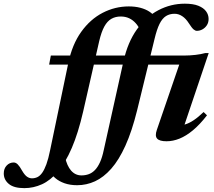

<svg xmlns="http://www.w3.org/2000/svg" viewBox="-212 -736 1136 1018"><path d="M150 -401Q170.5 -500 218.5 -567Q266.5 -634 332.2 -668Q398 -702 471 -702Q504.5 -702 532 -694.8Q559.5 -687.5 579.2 -674.8Q599 -662 610 -646L534.5 -569.5Q523.5 -595 508 -612.5Q492.5 -630 472.8 -639.2Q453 -648.5 428 -648.5Q400 -648.5 378.5 -636.2Q357 -624 341.2 -595.5Q325.5 -567 314 -518L229 -145Q202.5 -30 168.8 48.2Q135 126.5 95.2 173.5Q55.5 220.5 10.5 241Q-34.5 261.5 -83 261.5Q-138.5 261.5 -165.2 239.2Q-192 217 -192 183.5Q-192 158 -176.8 141.8Q-161.5 125.5 -139.5 125.5Q-128 125.5 -117.8 135.8Q-107.5 146 -94.5 169.5Q-81 192.5 -68.5 201Q-56 209.5 -42.5 209.5Q-27 209.5 -13.5 203Q0 196.5 11.8 180Q23.5 163.5 34 134.8Q44.5 106 53.5 61.5ZM443 -412.5Q465.5 -512.5 513.8 -580Q562 -647.5 628 -682Q694 -716.5 768 -716.5Q812 -716.5 839.5 -705.5Q867 -694.5 880.5 -676.2Q894 -658 894 -635.5Q894 -616.5 885 -602.5Q876 -588.5 861.8 -580.5Q847.5 -572.5 831.5 -572.5Q823.5 -572.5 814.2 -580.2Q805 -588 789 -613Q773.5 -637.5 754.2 -650.2Q735 -663 713.5 -663Q687.5 -663 668 -650.8Q648.5 -638.5 634 -609.5Q619.5 -580.5 607.5 -530L515 -151Q487.5 -40 453 36.2Q418.5 112.5 377.8 158.5Q337 204.5 291.8 225.2Q246.5 246 197 246Q160 246 130.5 235.8Q101 225.5 80.8 208Q60.5 190.5 50 170L133 97Q143 143.5 165.2 168.8Q187.5 194 220 194Q240.5 194 258.5 187.5Q276.5 181 291.5 165.5Q306.5 150 318.2 124.2Q330 98.5 338 60ZM48.5 -393.5 57.5 -441.5H765.5Q794.5 -441.5 824.5 -445Q854.5 -448.5 875.5 -454.5H894.5L753.5 -37L721 -70Q745 -69 768 -75.8Q791 -82.5 815.2 -98.8Q839.5 -115 867.5 -142L885.5 -124.5Q847.5 -75.5 811 -45.2Q774.5 -15 739.8 -1Q705 13 671 13Q633.5 13 621 -1.2Q608.5 -15.5 619.5 -47L742 -404L782.5 -393.5Z"/></svg>

Font: Newsreader 24pt
Style: Bold Italic
Weight: 700
Italic angle: -17°
Designer: Hugues Gentile
Foundry: Production Type
Version: Version 1.003